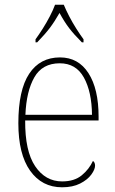

<svg xmlns="http://www.w3.org/2000/svg" viewBox="-20 -786 489 816"><path d="M244 10Q158 10 108 -60.5Q58 -131 58 -262Q58 -403 104 -472.5Q150 -542 235 -542Q313 -542 356 -475Q399 -408 399 -290V-274H87Q86 -144 129.5 -79.5Q173 -15 244 -15Q296 -15 327.5 -41Q359 -67 375 -102Q384 -96 384 -82Q384 -66 368 -44Q352 -22 320.5 -6Q289 10 244 10ZM371 -298Q370 -396 336.5 -456.5Q303 -517 234 -517Q160 -517 126 -457.5Q92 -398 88 -298ZM131 -619Q145 -638 161.5 -664Q178 -690 192 -717Q206 -744 214 -766H251Q260 -744 274 -717Q288 -690 304.5 -664Q321 -638 335 -619V-606H328Q294 -640 273.5 -667Q253 -694 233 -731Q212 -694 191.5 -667Q171 -640 138 -606H131Z"/></svg>

Font: Noto Serif Bengali SemiCondensed Thin
Style: Regular
Weight: 100
Width: 4
Designer: Juan Bruce, Universal Thirst, Indian Type Foundry and the Monotype Design Team.
Foundry: Monotype Imaging Inc.
Version: Version 2.003; ttfautohint (v1.8.4.7-5d5b)